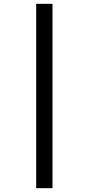

<svg xmlns="http://www.w3.org/2000/svg" viewBox="-20 -889 462 1000"><path d="M253.5 -869V91H168.5V-869Z"/></svg>

Font: Merriweather Light 18pt Medium
Style: Regular
Weight: 500
Version: Version 2.100